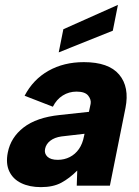

<svg xmlns="http://www.w3.org/2000/svg" viewBox="-20 -762 570 788"><path d="M295 0 297 -62Q265 -30 231.5 -12Q198 6 148 6Q101 6 67 -10.5Q33 -27 18 -59Q3 -91 12 -136Q24 -198 77 -239Q130 -280 225 -290L345 -303L352 -336Q355 -353 342 -369.5Q329 -386 294 -386Q263 -386 237.5 -370Q212 -354 197 -324L81 -369Q116 -436 179 -471.5Q242 -507 324 -507Q426 -507 469 -456Q512 -405 495 -319L431 0ZM327 -213 232 -202Q204 -198 186.5 -184.5Q169 -171 165 -151Q161 -132 174.5 -119Q188 -106 217 -106Q244 -106 266.5 -117.5Q289 -129 304 -150.5Q319 -172 325 -204ZM464 -742 443 -636 221 -547 240 -642Z"/></svg>

Font: Albert Sans ExtraBold
Style: Italic
Weight: 800
Italic angle: -11.25°
Designer: Andreas Rasmussen
Foundry: a.Foundry
Version: Version 1.025